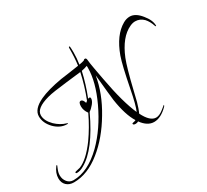

<svg xmlns="http://www.w3.org/2000/svg" viewBox="-171 -1029 1543 1431"><g transform="rotate(-30 601.0 -313.5)"><path d="M89 134Q50 134 26 111.5Q2 89 2 51Q2 5 35 -38Q38 -42 40 -42Q43 -42 43 -37Q43 -37 40 -30.5Q37 -24 32 -11Q22 13 22 36Q22 69 42 93.5Q62 118 94 118Q219 118 345 -5Q455 -114 532 -278Q605 -434 605 -553Q605 -558 605 -562.5Q605 -567 604 -571Q586 -563 554 -557Q533 -460 491 -353Q497 -356 502 -356Q512 -356 512 -345Q512 -325 492 -300.5Q472 -276 452 -263Q391 -133 328.5 -51Q266 31 202 66Q171 84 144 84Q134 84 134 77Q134 71 144.5 69.5Q155 68 180 61Q251 33 333 -79Q362 -120 389 -166Q416 -212 440 -263Q416 -295 416 -330Q416 -368 436 -368Q453 -368 463 -334L476 -344Q497 -397 513 -450Q529 -503 540 -555L411 -540Q352 -533 310 -527Q268 -521 243 -514Q124 -482 124 -422Q124 -375 171 -328Q213 -288 263 -274Q269 -273 269 -271Q269 -267 261 -267Q203 -267 155 -315Q107 -365 107 -422Q107 -485 200 -528Q269 -560 390 -581Q430 -586 469.5 -592Q509 -598 549 -604Q558 -666 558 -753Q558 -761 564 -761Q566 -761 568 -756Q569 -746 569.5 -733Q570 -720 570 -705Q570 -682 568 -657Q566 -632 562 -606Q576 -608 587 -611Q598 -614 605 -616Q610 -624 619 -624Q631 -624 632 -603Q633 -589 635.5 -574Q638 -559 643 -529L662 -426Q683 -311 706.5 -226.5Q730 -142 755 -87Q776 -134 800 -259Q836 -444 860 -512Q913 -659 1008 -713Q1036 -729 1065 -729Q1113 -729 1158 -673Q1202 -620 1202 -573Q1202 -569 1199 -569Q1196 -569 1193 -577Q1180 -618 1154 -647Q1123 -678 1082 -678Q1061 -678 1037 -667Q943 -624 884 -479Q857 -411 815 -235Q798 -161 794 -149Q787 -125 780 -104.5Q773 -84 765 -67Q809 22 861 22Q889 22 923 -5Q958 -32 955 -32Q957 -32 957 -29Q957 -24 951 -18Q891 43 832 43Q775 43 729 -21Q719 -14 705 -14Q684 -14 684 -27Q684 -30 695 -32Q711 -35 717 -39Q671 -112 650 -251Q648 -267 642 -323Q636 -379 627 -476Q603 -333 518 -192Q433 -48 322 41Q207 134 89 134Z"/></g></svg>

Font: Love Light
Style: Regular
Weight: 400
Designer: Robert E. Leuschke
Foundry: Robert E. Leuschke
Version: Version 1.010; ttfautohint (v1.8.3)